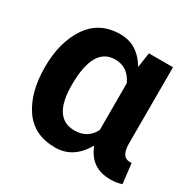

<svg xmlns="http://www.w3.org/2000/svg" viewBox="-137 -709 895 890"><g transform="rotate(30 310.5 -264.0)"><path d="M264.6 -567.4Q357.4 -567.4 410.2 -476.6L421.9 -556.6H550.8V-148.4Q550.8 -76.2 596.7 -76.2Q604.5 -76.2 606.4 -77.1L619.1 29.3Q595.7 39.1 557.6 39.1Q453.1 39.1 416 -59.6Q360.4 39.1 262.7 39.1Q149.4 39.1 92.8 -43.9Q36.1 -127 36.1 -260.7Q36.1 -394.5 94.7 -481Q153.3 -567.4 264.6 -567.4ZM185.5 -251Q185.5 -74.2 300.8 -74.2Q371.1 -74.2 402.3 -134.8V-385.7Q370.1 -454.1 301.8 -454.1Q185.5 -454.1 185.5 -251Z"/></g></svg>

Font: GenEi M Gothic v2 Bold
Style: Regular
Weight: 700
Version: Version 2.0